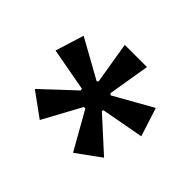

<svg xmlns="http://www.w3.org/2000/svg" viewBox="-88 -812 551 551"><g transform="rotate(45 187.0 -536.5)"><path d="M122 -374 49 -427 145 -517 144 -523 13 -547 40 -634 159 -568 163 -572 142 -699H232L211 -572L216 -568L333 -634L361 -547L231 -523L230 -518L329 -428L256 -375L191 -490H185Z"/></g></svg>

Font: Bricolage Grotesque 18pt
Style: Regular
Weight: 400
Version: Version 1.001;gftools[0.9.33.dev8+g029e19f]